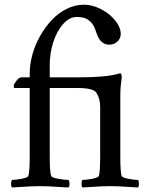

<svg xmlns="http://www.w3.org/2000/svg" viewBox="-20 -810 643 833"><path d="M31.7 -29.3Q47.9 -29.3 74.5 -34.4Q101.1 -39.6 103 -47.4Q108.9 -65.9 108.9 -131.3V-428.2H43Q39.6 -428.2 39.6 -438.5Q39.6 -444.3 51.3 -459.5Q63 -474.6 72.3 -474.6H108.9V-491.7Q108.9 -530.3 120.4 -572.5Q131.8 -614.7 153.6 -653.1Q175.3 -691.4 203.6 -722.2Q231.9 -752.9 268.6 -771.2Q305.2 -789.6 343.3 -789.6Q378.9 -789.6 412.8 -772.9Q446.8 -756.3 466.8 -735.4Q503.9 -697.8 503.9 -662.6Q503.9 -644 489.7 -630.1Q475.6 -616.2 454.1 -616.2Q418.5 -616.2 402.3 -657.2Q399.9 -662.1 397.5 -669.7Q395 -677.2 393.1 -682.4Q391.1 -687.5 388.7 -693.1Q386.2 -698.7 383.8 -702.1Q371.6 -719.7 356.2 -728Q340.8 -736.3 312.5 -736.3Q280.8 -736.3 253.7 -705.6Q226.6 -674.8 211.2 -627.2Q195.8 -579.6 195.8 -528.8V-474.6H326.2Q442.9 -474.6 496.1 -490.7Q496.6 -490.7 499 -491.2Q501.5 -491.7 502 -491.7Q506.3 -491.7 507.6 -481.9Q508.8 -472.2 507.3 -467.8Q504.9 -445.3 503.9 -437.7Q502.9 -430.2 502.4 -417.7Q502 -405.3 502 -386.2V-131.3Q502 -65.9 507.3 -47.4Q509.8 -39.6 536.1 -34.4Q562.5 -29.3 579.1 -29.3Q582.5 -24.9 582.8 -12.9Q583 -1 579.1 3.4Q563.5 2.4 539.1 1Q514.6 -0.5 496.1 -1.5Q477.5 -2.4 457.8 -2.4Q438 -2.4 419.4 -1.5Q400.9 -0.5 377.2 1Q353.5 2.4 337.4 3.4Q333.5 -1 333.7 -12.9Q334 -24.9 337.4 -29.3Q354 -29.3 380.4 -34.4Q406.7 -39.6 409.2 -47.4Q414.6 -65.9 414.6 -131.3V-345.7Q414.6 -381.3 398.9 -406.7Q386.2 -428.2 315.9 -428.2H195.8V-131.3Q195.8 -65.9 201.7 -47.4Q203.6 -39.6 232.2 -34.4Q260.7 -29.3 277.3 -29.3Q281.2 -24.9 281.5 -12.9Q281.7 -1 277.3 3.4Q263.2 2.9 236.8 1.2Q210.4 -0.5 190.9 -1.5Q171.4 -2.4 151.9 -2.4Q132.3 -2.4 113.8 -1.5Q95.2 -0.5 71.3 1Q47.4 2.4 31.7 3.4Q27.8 -1 28.1 -12.9Q28.3 -24.9 31.7 -29.3Z"/></svg>

Font: Crimson
Style: Regular
Weight: 400
Version: Version 0.8